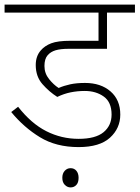

<svg xmlns="http://www.w3.org/2000/svg" viewBox="-20 -642 609 838"><path d="M350 -245Q318 -245 288.5 -239Q259 -233 230 -219Q195 -241 165.5 -274.5Q136 -308 136 -358Q136 -397 158 -422Q175 -442 203.5 -453Q232 -464 288 -464H410V-587H0V-622H569V-587H447V-429H281Q244 -429 222.5 -422.5Q201 -416 188 -401Q174 -385 174 -354Q174 -322 194 -297Q214 -272 236 -258Q259 -268 286.5 -274Q314 -280 351 -280Q420 -280 462.5 -243Q505 -206 505 -142Q505 -82 460 -41Q415 0 323 0Q225 0 154.5 -43Q84 -86 29 -153L59 -176Q116 -103 182 -69.5Q248 -36 323 -36Q397 -36 432 -65Q467 -94 467 -142Q467 -196 433 -220.5Q399 -245 350 -245ZM252 134Q252 115 262.5 103.5Q273 92 288 92Q304 92 313.5 103.5Q323 115 323 134Q323 155 313 165.5Q303 176 288 176Q274 176 263 165Q252 154 252 134Z"/></svg>

Font: Noto Sans ExtraLight
Style: Regular
Weight: 200
Designer: Monotype Design Team
Foundry: Monotype Imaging Inc.
Version: Version 2.007